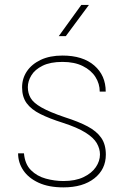

<svg xmlns="http://www.w3.org/2000/svg" viewBox="-20 -769 525 798"><path d="M317.9 -748.5H349.6L253.4 -618.7H224.1ZM240.7 -258.8Q185.1 -276.4 147.5 -295.2Q109.9 -314 90.8 -340.1Q71.8 -366.2 71.8 -405.8Q71.8 -442.9 91.8 -472.7Q111.8 -502.4 149.4 -520.3Q187 -538.1 239.7 -538.1Q324.2 -538.1 371.8 -496.8Q419.4 -455.6 419.4 -388.2H394.5Q394.5 -420.9 376.7 -449Q358.9 -477.1 324.2 -494.4Q289.6 -511.7 239.7 -511.7Q189 -511.7 157 -495.8Q125 -480 110.4 -455.8Q95.7 -431.6 95.7 -406.7Q95.7 -381.8 107.4 -361.6Q119.1 -341.3 152.6 -322.3Q186 -303.2 249.5 -281.7Q306.2 -263.7 344 -243.7Q381.8 -223.6 400.9 -196Q419.9 -168.5 419.9 -126.5Q419.9 -65.4 372.3 -27.8Q324.7 9.8 243.7 9.8Q182.6 9.8 140.6 -9.5Q98.6 -28.8 76.9 -61Q55.2 -93.3 55.2 -131.8H79.6Q83.5 -86.9 108.6 -61.8Q133.8 -36.6 170.4 -26.6Q207 -16.6 243.7 -16.6Q293 -16.6 326.9 -32.7Q360.8 -48.8 378.2 -74.2Q395.5 -99.6 395.5 -127Q395.5 -150.9 382.3 -173.8Q369.1 -196.8 335.2 -218Q301.3 -239.3 240.7 -258.8Z"/></svg>

Font: Robert Sans Thin
Style: Regular
Weight: 100
Designer: Christian Robertson (extended by Adam Twardoch)
Foundry: Google
Version: Version 12.135;April 2, 2019;FontCreator 11.5.0.2425 64-bit;